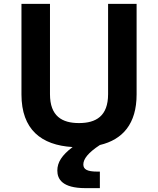

<svg xmlns="http://www.w3.org/2000/svg" viewBox="-20 -750 818 993"><path d="M388.5 -113.5C301 -113.5 238.5 -149 238.5 -263V-730H91V-261.5C91 -80.5 193 1 355.5 10.5C299.5 53 276.5 90 276.5 132C276.5 175 300.5 223 422 223H496.5V137.5H483.5C431 137.5 411 126 411 100.5C411 72.5 435.5 40 496.5 0C615 -28 686.5 -110 686.5 -261.5V-730H539V-263C539 -149 476 -113.5 388.5 -113.5Z"/></svg>

Font: Monaspace Neon Wide
Style: Bold
Weight: 700
Width: 7
Designer: Riley Cran & the Lettermatic Team
Foundry: Lettermatic
Version: Version 1.000 (Monaspace Neon)